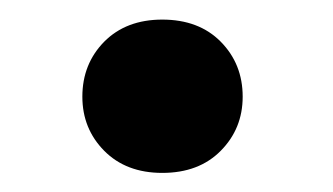

<svg xmlns="http://www.w3.org/2000/svg" viewBox="-20 -172 342 197"><path d="M146.5 -151.9Q184.1 -151.9 206.5 -129.2Q229 -106.4 229 -72.8Q229 -40 206.5 -17.3Q184.1 5.4 146.5 5.4Q109.4 5.4 86.9 -17.3Q64.5 -40 64.5 -72.8Q64.5 -106.4 86.9 -129.2Q109.4 -151.9 146.5 -151.9Z"/></svg>

Font: Robert Sans Black
Style: Regular
Weight: 900
Designer: Christian Robertson (extended by Adam Twardoch)
Foundry: Google
Version: Version 12.135;April 2, 2019;FontCreator 11.5.0.2425 64-bit;